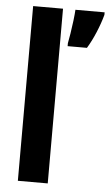

<svg xmlns="http://www.w3.org/2000/svg" viewBox="-54 -796 475 832"><g transform="rotate(5 183.5 -380.0)"><path d="M186 0H56V-760H186ZM367 -749Q357 -712 340 -671.5Q323 -631 304 -600H220V-613Q223 -628 227.5 -655.5Q232 -683 235.5 -712.5Q239 -742 240 -760H367Z"/></g></svg>

Font: Noto Sans Arabic ExtCond
Style: Bold
Weight: 700
Width: 2
Designer: Monotype Design Team, Nadine Chahine, Nizar Qandah and Khaled Hosny
Foundry: Monotype Imaging Inc.
Version: Version 2.012; ttfautohint (v1.8.4.7-5d5b)